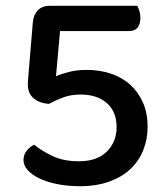

<svg xmlns="http://www.w3.org/2000/svg" viewBox="-20 -628 574 662"><path d="M453 -608Q457 -602 460.5 -591Q464 -580 464 -567Q464 -521 425 -521H187L173 -365Q190 -373 218 -380Q246 -387 279 -387Q325 -387 364 -373.5Q403 -360 430.5 -334.5Q458 -309 473.5 -273Q489 -237 489 -191Q489 -148 474 -110.5Q459 -73 430 -45.5Q401 -18 357 -2Q313 14 256 14Q212 14 176 6.5Q140 -1 114.5 -13.5Q89 -26 75 -42Q61 -58 61 -76Q61 -95 72.5 -109Q84 -123 98 -129Q122 -109 160 -90.5Q198 -72 252 -72Q315 -72 348.5 -105.5Q382 -139 382 -190Q382 -243 348.5 -272.5Q315 -302 258 -302Q225 -302 199 -292.5Q173 -283 149 -270Q116 -272 96 -289Q76 -306 76 -337Q76 -342 76.5 -350Q77 -358 78 -369L93 -549Q95 -576 110 -592Q125 -608 152 -608H453Z"/></svg>

Font: Baloo Paaji 2 Medium
Style: Regular
Weight: 500
Designer: Shuchita Grover, Noopur Datye and Ek Type
Foundry: Ek Type
Version: Version 1.640;hotconv 1.0.111;makeotfexe 2.5.65597; ttfautoh